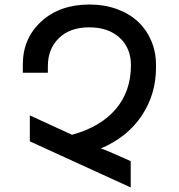

<svg xmlns="http://www.w3.org/2000/svg" viewBox="-20 -762 784 842"><path d="M553.2 60.1 110.8 -142.1V-255.9L295.9 -170.9Q421.4 -205.6 487.8 -283.7Q554.2 -361.8 554.2 -476.1Q554.2 -550.8 504.9 -596.4Q455.6 -642.1 371.1 -642.1Q287.1 -642.1 238.5 -595Q189.9 -547.9 189.9 -472.2V-442.9H80.1V-479Q80.1 -593.8 161.1 -668Q242.2 -742.2 373 -742.2Q438 -742.2 492.9 -722.2Q547.9 -702.1 585.2 -667Q622.6 -631.8 643.3 -583.3Q664.1 -534.7 664.1 -479V-464.8Q664.1 -348.6 601.3 -254.4Q538.6 -160.2 421.9 -110.8Q429.2 -109.4 461.9 -95.5Q494.6 -81.5 523.9 -68.4L553.2 -55.2Z"/></svg>

Font: Telcell.Market Med
Style: Regular
Weight: 500
Designer: Rasmus Andersson, Sedrak Mkrtchyan
Version: Version 3.019;git-0a5106e0b